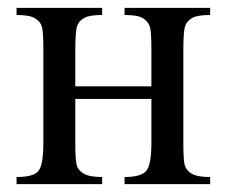

<svg xmlns="http://www.w3.org/2000/svg" viewBox="-20 -467 575 487"><path d="M171 -248H364V-342Q364 -385 360.5 -398Q357 -411 344 -420Q331 -429 296 -429V-447H513V-429Q482 -429 468.5 -422Q455 -415 450 -402Q445 -389 445 -342V-105Q445 -62 448.5 -48.5Q452 -35 466 -26.5Q480 -18 513 -18V0H296V-18Q337 -18 350.5 -33Q364 -48 364 -105V-216H171V-105Q171 -62 174.5 -48.5Q178 -35 192.5 -26.5Q207 -18 239 -18V0H22V-18Q66 -18 78 -34Q90 -50 90 -105V-342Q90 -385 86.5 -398.5Q83 -412 69 -420.5Q55 -429 22 -429V-447H239V-429Q208 -429 194.5 -422Q181 -415 176 -402Q171 -389 171 -342Z"/></svg>

Font: New Athena Unicode
Style: Regular
Weight: 400
Designer: J. Rusten 1997; rev. by R. Hancock 2001, 2002, rev. by D. Mastronarde 2002-2021
Foundry: GreekKeys New Athena Unicode
Version: Version 5.008